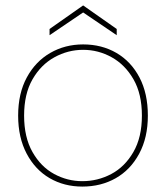

<svg xmlns="http://www.w3.org/2000/svg" viewBox="-20 -677 614 709"><path d="M284 12Q217 12 163.5 -19Q110 -50 78.5 -109.5Q47 -169 47 -250Q47 -332 79 -391Q111 -450 165.5 -481.5Q220 -513 287 -513Q356 -513 410 -481.5Q464 -450 495 -391Q526 -332 526 -250Q526 -169 494 -109.5Q462 -50 407.5 -19Q353 12 284 12ZM284 -8Q341 -8 391 -34.5Q441 -61 472.5 -115.5Q504 -170 504 -250Q504 -330 473 -384Q442 -438 392.5 -465.5Q343 -493 287 -493Q231 -493 181 -465.5Q131 -438 100 -384Q69 -330 69 -250Q69 -170 100 -115.5Q131 -61 180 -34.5Q229 -8 284 -8ZM163 -547V-570L287 -657L411 -570V-547L287 -631Z"/></svg>

Font: DM Sans 18pt Thin
Style: Regular
Weight: 250
Designer: Colophon Foundry, Jonny Pinhorn
Foundry: Colophon Foundry
Version: Version 4.004;gftools[0.9.30]